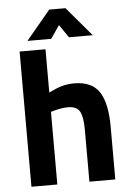

<svg xmlns="http://www.w3.org/2000/svg" viewBox="-60 -946 673 990"><g transform="rotate(-5 276.5 -451.0)"><path d="M496 -271V0H362V-268Q362 -336 346 -364Q330 -392 284 -392Q248 -392 196 -376V0H62V-700H196V-476Q234 -495 263.5 -503.5Q293 -512 327 -512Q419 -512 457.5 -453.5Q496 -395 496 -271ZM322 -751 276 -818 230 -751H107L233 -902H317L445 -751Z"/></g></svg>

Font: Cairo
Style: Bold
Weight: 700
Designer: Mohamed Gaber
Foundry: Kief Type Foundry
Version: Version 2.100